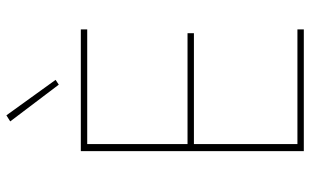

<svg xmlns="http://www.w3.org/2000/svg" viewBox="-205 -766 971 601"><g transform="rotate(-90 280.5 -465.5)"><path d="M316 -767 331 -777 220 -931 201 -919ZM489 0V-20H130V-344H477V-364H130V-678H489V-698H108V0Z"/></g></svg>

Font: IBM Plex Thai Looped Thin
Style: Regular
Weight: 100
Designer: Mike Abbink, Paul van der Laan, Pieter van Rosmalen, Ben Mitchell, Mark Frömberg
Foundry: Bold Monday
Version: Version 1.0